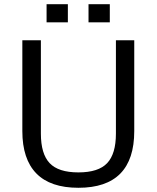

<svg xmlns="http://www.w3.org/2000/svg" viewBox="-20 -881 744 911"><path d="M86 -259V-690H174V-247Q174 -151 215.5 -107Q257 -63 352 -63Q447 -63 488.5 -107Q530 -151 530 -247V-690H617V-259Q617 10 352 10Q219 10 152.5 -58Q86 -126 86 -259ZM201 -861H302V-775H201ZM400 -861H501V-775H400Z"/></svg>

Font: Mozilla Text BETA
Style: Regular
Weight: 400
Designer: Studio DRAMA
Foundry: Studio DRAMA
Version: Version 0.100